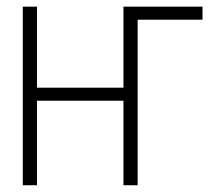

<svg xmlns="http://www.w3.org/2000/svg" viewBox="-20 -548 640 568"><path d="M89.4 -288.6V-528.3H47.4V0H89.4V-250H345.2V0H387.2V-489.7H579.1V-528.3H345.2V-288.6Z"/></svg>

Font: Roboto Mono ExtraLight
Style: Regular
Weight: 250
Monospace: yes
Designer: Google
Version: Version 3.000